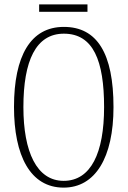

<svg xmlns="http://www.w3.org/2000/svg" viewBox="-20 -848 584 878"><path d="M159 -794H380V-828H159ZM271 10C416 10 499 -128 499 -358C499 -604 424 -725 272 -725C120 -725 44 -593 44 -359C44 -137 118 10 271 10ZM271 -21C148 -21 87 -154 87 -358C87 -570 144 -694 272 -694C407 -694 456 -570 456 -358C456 -149 396 -21 271 -21Z"/></svg>

Font: Noto Serif Sinhala ExtraCondensed ExtraLight
Style: Regular
Weight: 200
Width: 2
Designer: Jelle Bosma - Monotype Design Team
Foundry: Monotype Imaging Inc.
Version: Version 2.007